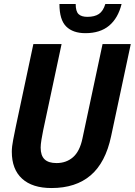

<svg xmlns="http://www.w3.org/2000/svg" viewBox="-20 -933 680 969"><path d="M239.8 16Q143.2 16 91.4 -31.3Q39.6 -78.6 39.6 -167.2Q39.6 -192.6 46.5 -227.5Q53.4 -262.4 60.2 -296L148.4 -710.6H290.8L197.8 -274.8Q193.6 -254.6 189.4 -229.2Q185.2 -203.8 185.2 -188Q185.2 -148 204.9 -129Q224.6 -110 265.2 -110Q314.4 -110 348.4 -139.5Q382.4 -169 396 -233.6L497.6 -710.6H640L540.8 -245.6Q512.8 -112.6 437.7 -48.3Q362.6 16 239.8 16ZM411 -765.6Q348 -765.6 314 -799.4Q280 -833.2 280 -912.8H362Q362 -875.8 376.4 -861.9Q390.8 -848 420.8 -848Q457.6 -848 479.2 -862.5Q500.8 -877 511.6 -912.8H593.6Q575.8 -841 530.5 -803.3Q485.2 -765.6 411 -765.6Z"/></svg>

Font: Geist Mono
Style: Italic
Weight: 400
Italic angle: -12°
Monospace: yes
Designer: Basement.studio, Andrés Briganti, Mateo Zaragoza
Foundry: Basement.studio, Vercel, Andrés Briganti, Guido Ferreyra, Mateo Zaragoza
Version: Version 1.500